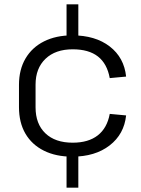

<svg xmlns="http://www.w3.org/2000/svg" viewBox="-20 -810 648 880"><path d="M339 -790V-638H285V-790ZM339 -102V50H285V-102ZM311 -92Q236 -92 181 -119.5Q126 -147 96.5 -197.5Q67 -248 67 -319V-421Q67 -491 97 -542Q127 -593 182 -620.5Q237 -648 311 -648Q417 -648 483 -597Q549 -546 558 -459L483 -452Q471 -518 429 -551Q387 -584 313 -584Q234 -584 188.5 -540.5Q143 -497 143 -422V-318Q143 -242 188 -199Q233 -156 313 -156Q385 -156 428 -189.5Q471 -223 483 -288L558 -281Q549 -195 482.5 -143.5Q416 -92 311 -92Z"/></svg>

Font: Pathway Extreme 8pt Thin Light
Style: Regular
Weight: 300
Version: Version 1.001;gftools[0.9.26]